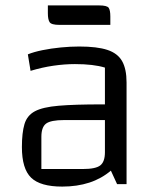

<svg xmlns="http://www.w3.org/2000/svg" viewBox="-20 -681 581 710"><path d="M210 9Q129 9 95 -24Q61 -57 61 -137Q61 -190 70.5 -222Q80 -254 109 -269.5Q138 -285 197 -290Q256 -295 356 -295H398V-237H217Q168 -237 150.5 -224Q133 -211 133 -175V-56H286Q334 -56 351 -69.5Q368 -83 368 -118V-431Q326 -444 257 -444Q219 -444 177.5 -438Q136 -432 93 -419L83 -480Q105 -489 137 -495.5Q169 -502 204.5 -505.5Q240 -509 273 -509Q339 -509 377 -496.5Q415 -484 431.5 -455Q448 -426 448 -376V0H413L390 -50Q321 9 210 9ZM200 -589Q170 -589 163.5 -599Q157 -609 157 -632V-661H346Q376 -661 382 -652Q388 -643 388 -620V-589Z"/></svg>

Font: Changa Light
Style: Regular
Weight: 300
Designer: Eduardo Rodriguez Tunni
Foundry: Eduardo Rodriguez Tunni
Version: Version 3.002; ttfautohint (v1.8.2)